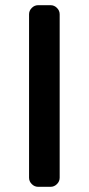

<svg xmlns="http://www.w3.org/2000/svg" viewBox="-20 -720 342 740"><path d="M210 -35Q210 -21 199.5 -10.5Q189 0 175 0H127Q113 0 102.5 -10.5Q92 -21 92 -35V-665Q92 -679 102.5 -689.5Q113 -700 127 -700H175Q189 -700 199.5 -689.5Q210 -679 210 -665Z"/></svg>

Font: Trueno
Style: Round
Weight: 400
Designer: Julieta Ulanovsky, Jasper
Foundry: Julieta Ulanovsky, Cannot Into Space Fonts
Version: Version 3.001